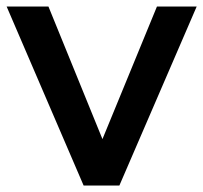

<svg xmlns="http://www.w3.org/2000/svg" viewBox="-20 -572 626 592"><path d="M348.1 0 586.4 -551.8H463.9L295.9 -143.1L129.4 -551.8H0.5L237.8 0Z"/></svg>

Font: Winston Medium
Style: Regular
Weight: 500
Designer: Vernon Adams, Kim Jin-seong, David Berlow, Cristiano Sobral
Foundry: The Winston Project Authors
Version: Version 3.004